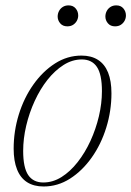

<svg xmlns="http://www.w3.org/2000/svg" viewBox="-20 -666 476 696"><path d="M275.5 -464.5Q311 -464.5 335.2 -449Q359.5 -433.5 371.8 -403Q384 -372.5 384 -328Q384 -264 365.2 -203.5Q346.5 -143 312.5 -95Q278.5 -47 234 -18.5Q189.5 10 138 10Q102.5 10 78.2 -5.5Q54 -21 41.8 -51.8Q29.5 -82.5 29.5 -127Q29.5 -190.5 48.2 -251Q67 -311.5 101 -359.5Q135 -407.5 179.5 -436Q224 -464.5 275.5 -464.5ZM137 -4.5Q171.5 -4.5 203 -24.2Q234.5 -44 261.2 -78Q288 -112 307.8 -155Q327.5 -198 338.5 -244.5Q349.5 -291 349.5 -335.5Q349.5 -396.5 331.2 -423.5Q313 -450.5 276.5 -450.5Q242 -450.5 210.5 -430.5Q179 -410.5 152.2 -376.8Q125.5 -343 105.8 -300Q86 -257 75 -210.2Q64 -163.5 64 -119Q64 -58.5 82.2 -31.5Q100.5 -4.5 137 -4.5ZM224 -570.5Q207.5 -570.5 198.2 -581.5Q189 -592.5 189 -606Q189 -616.5 193.8 -625.8Q198.5 -635 207.5 -640.8Q216.5 -646.5 228.5 -646.5Q245 -646.5 254.2 -635.5Q263.5 -624.5 263.5 -610Q263.5 -600 258.8 -591Q254 -582 245.2 -576.2Q236.5 -570.5 224 -570.5ZM397 -570.5Q380.5 -570.5 371.2 -581.5Q362 -592.5 362 -606Q362 -616.5 366.8 -625.8Q371.5 -635 380.5 -640.8Q389.5 -646.5 401.5 -646.5Q418 -646.5 427.2 -635.5Q436.5 -624.5 436.5 -610Q436.5 -600 431.8 -591Q427 -582 418.2 -576.2Q409.5 -570.5 397 -570.5Z"/></svg>

Font: Newsreader 36pt ExtraLight
Style: Italic
Weight: 250
Italic angle: -17°
Designer: Hugues Gentile
Foundry: Production Type
Version: Version 1.003